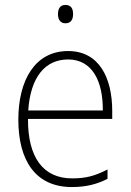

<svg xmlns="http://www.w3.org/2000/svg" viewBox="-20 -838 527 775"><path d="M244 -818C222 -818 214 -802 214 -781C214 -760 223 -744 244 -744C266 -744 275 -759 275 -781C275 -802 268 -818 244 -818ZM255 -632C121 -632 54 -514 54 -355C54 -192 122 -83 270 -83C327 -83 370 -94 414 -116V-154C362 -127 325 -118 271 -118C154 -118 92 -203 93 -358H433V-390C433 -524 380 -632 255 -632ZM255 -598C352 -598 396 -511 395 -392H94C103 -528 163 -598 255 -598Z"/></svg>

Font: Noto Sans Kannada UI SemiCondensed ExtraLight
Style: Regular
Weight: 200
Width: 4
Designer: Jelle Bosma - Monotype Design Team
Foundry: Monotype Imaging Inc.
Version: Version 2.005